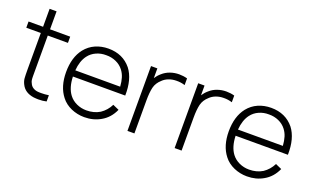

<svg xmlns="http://www.w3.org/2000/svg" viewBox="-78 -1134 2569 1566"><g transform="rotate(20 1206.0 -351.0)"><path d="M197 -197V-158.5Q197 -135.5 199 -122Q201 -108.5 208.5 -96Q216.5 -76 235.2 -64Q254 -52 278 -50Q283 -49.5 290.5 -49.2Q298 -49 308.5 -49Q323.5 -49 339.2 -50.2Q355 -51.5 372 -54V0Q341 7.5 302 7.5Q294 7.5 284 6.8Q274 6 261.5 5Q183 -6.5 154 -65.5Q140.5 -91.5 138.5 -116Q137.5 -128.5 137 -148Q136.5 -167.5 136.5 -195V-508.5H10.5V-562.5H136.5V-718.5H197V-562.5H372V-508.5H197Z M549.5 -112.5Q575 -79 615 -60.8Q655 -42.5 700.5 -42.5Q766.5 -42.5 816.5 -73Q866 -106.5 892.5 -160.5L946.5 -136.5Q912 -59 844.5 -21Q782.5 15.5 702.5 15.5Q672.5 15.5 643.8 9.5Q615 3.5 588.8 -8Q562.5 -19.5 540 -36.5Q517.5 -53.5 500.5 -76Q439 -154.5 439 -280Q439 -408.5 500.5 -487.5Q537 -533 588.5 -555.5Q640 -578 700.5 -578Q825.5 -578 898.5 -488.5Q961 -407 958 -264.5H504Q507 -168.5 549.5 -112.5ZM505 -318.5H894.5Q891.5 -362 881.5 -394.5Q871.5 -427 851.5 -453Q826 -486.5 786 -504.2Q746 -522 700.5 -521Q655.5 -522 615.5 -504.2Q575.5 -486.5 549.5 -452Q511.5 -401.5 505 -318.5Z M1384 -568.5V-510.5Q1348.5 -522 1310 -521Q1275.5 -521 1244.8 -509.5Q1214 -498 1193 -477Q1155.5 -444 1144.5 -400Q1134 -355.5 1134 -285.5V0H1073.5V-562.5H1128.5V-478Q1136.5 -490.5 1147 -502.8Q1157.5 -515 1171.5 -527Q1200 -552.5 1236.8 -565.2Q1273.5 -578 1313 -578Q1350.5 -578 1384 -568.5Z M1793.5 -568.5V-510.5Q1758 -522 1719.5 -521Q1685 -521 1654.2 -509.5Q1623.5 -498 1602.5 -477Q1565 -444 1554 -400Q1543.5 -355.5 1543.5 -285.5V0H1483V-562.5H1538V-478Q1546 -490.5 1556.5 -502.8Q1567 -515 1581 -527Q1609.5 -552.5 1646.2 -565.2Q1683 -578 1722.5 -578Q1760 -578 1793.5 -568.5Z M1961.5 -112.5Q1987 -79 2027 -60.8Q2067 -42.5 2112.5 -42.5Q2178.5 -42.5 2228.5 -73Q2278 -106.5 2304.5 -160.5L2358.5 -136.5Q2324 -59 2256.5 -21Q2194.5 15.5 2114.5 15.5Q2084.5 15.5 2055.8 9.5Q2027 3.5 2000.8 -8Q1974.5 -19.5 1952 -36.5Q1929.5 -53.5 1912.5 -76Q1851 -154.5 1851 -280Q1851 -408.5 1912.5 -487.5Q1949 -533 2000.5 -555.5Q2052 -578 2112.5 -578Q2237.5 -578 2310.5 -488.5Q2373 -407 2370 -264.5H1916Q1919 -168.5 1961.5 -112.5ZM1917 -318.5H2306.5Q2303.5 -362 2293.5 -394.5Q2283.5 -427 2263.5 -453Q2238 -486.5 2198 -504.2Q2158 -522 2112.5 -521Q2067.5 -522 2027.5 -504.2Q1987.5 -486.5 1961.5 -452Q1923.5 -401.5 1917 -318.5Z"/></g></svg>

Font: Russisch Sans Light
Style: Regular
Weight: 300
Designer: Michael Sharanda (font) & Cristiano Sobral (main changes)
Foundry: Michael Sharanda
Version: Version 2.00;September 8, 2020;FontCreator 13.0.0.2681 64-bi